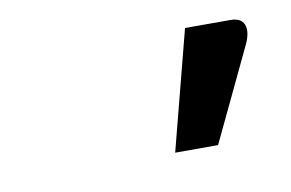

<svg xmlns="http://www.w3.org/2000/svg" viewBox="-36 -810 441 291"><g transform="rotate(-10 184.0 -664.0)"><path d="M214 -572H280L348.5 -716C353.8 -728 355 -737.6 352 -744.8C349 -751.9 342.2 -755.5 331.5 -755.5H261.5Z"/></g></svg>

Font: Lato
Style: Bold Italic
Weight: 700
Italic angle: -7°
Designer: Lukasz Dziedzic
Foundry: tyPoland Lukasz Dziedzic
Version: Version 2.007; 2014-02-27